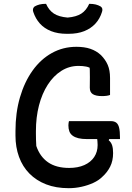

<svg xmlns="http://www.w3.org/2000/svg" viewBox="-20 -965 690 1005"><path d="M341 -331H560Q578 -331 588.5 -323Q599 -315 603.5 -296.5Q608 -278 608 -246V-237H436Q409 -237 390.5 -241.5Q372 -246 360 -255Q348 -264 343 -277.5Q338 -291 338 -309Q338 -315 339 -321.5Q340 -328 341 -331ZM380 -720Q400 -720 418.5 -717.5Q437 -715 453 -709.5Q469 -704 482.5 -696Q496 -688 508 -677Q532 -653 544 -625Q556 -597 556 -557Q556 -542 556 -527Q556 -512 556 -497Q556 -482 556 -468Q549 -465 538 -463.5Q527 -462 514 -462Q482 -462 466 -472Q450 -482 450 -506Q450 -539 450.5 -560.5Q451 -582 450 -600Q449 -618 446 -639L465 -601Q449 -613 431 -616.5Q413 -620 391 -620Q342 -620 301 -594Q260 -568 230 -521.5Q200 -475 184 -413Q168 -351 168 -279V-265Q168 -249 168.5 -232.5Q169 -216 170 -201Q189 -145 231.5 -115.5Q274 -86 342 -86Q388 -86 421.5 -101Q455 -116 473 -143Q491 -170 491 -206Q491 -217 490 -226Q489 -235 488 -243.5Q487 -252 484 -260H563L549 -231Q562 -220 567 -204Q572 -188 572 -164Q572 -123 556.5 -92.5Q541 -62 515 -39Q497 -21 469 -8Q441 5 407.5 12.5Q374 20 340 20Q273 20 221.5 0Q170 -20 134 -56.5Q98 -93 79.5 -144Q61 -195 61 -255V-279Q61 -375 84.5 -455.5Q108 -536 150.5 -595.5Q193 -655 251.5 -687.5Q310 -720 380 -720ZM447 -945Q467 -945 481 -941.5Q495 -938 507 -931Q514 -926 515.5 -919Q517 -912 514 -903Q503 -867 479.5 -841.5Q456 -816 421 -802Q386 -788 338 -788H330Q283 -788 247.5 -802Q212 -816 189 -841.5Q166 -867 154 -903Q151 -912 153 -919Q155 -926 161 -931Q173 -938 187 -941.5Q201 -945 221 -945Q236 -911 262 -894Q288 -877 334 -873Q380 -877 406 -894Q432 -911 447 -945Z"/></svg>

Font: Recursive Casual Medium
Style: Regular
Weight: 500
Version: Version 1.047